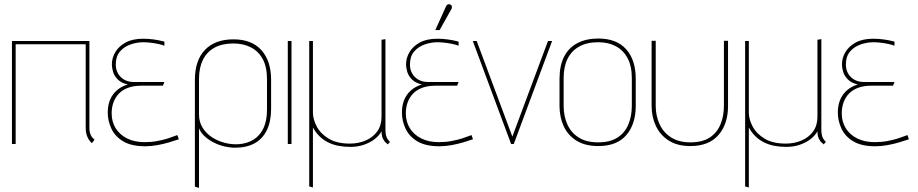

<svg xmlns="http://www.w3.org/2000/svg" viewBox="-20 -699 4454 932"><path d="M414 -77V-500H38V0H56V-484H396V-79Q396 -66 398 -55Q400 -44 404 -35Q408 -26 413.5 -18Q419 -10 426 -4L439 -21Q427 -30 420.5 -44Q414 -58 414 -77Z M778 -477V-497Q752 -504 726 -507.5Q700 -511 675 -511Q624 -511 590.5 -493Q557 -475 540 -446.5Q523 -418 523 -386Q523 -370 529 -350Q535 -330 552 -313Q569 -296 600 -289Q554 -275 528.5 -240Q503 -205 503 -152Q503 -114 520 -76Q537 -38 577 -13.5Q617 11 685 11Q714 11 744 5.5Q774 0 801 -8Q828 -16 848 -23L841 -43Q841 -44 829 -39Q817 -34 795 -27Q773 -20 744 -14.5Q715 -9 682 -9Q633 -9 597 -27Q561 -45 541.5 -76.5Q522 -108 522 -149Q522 -178 531 -202.5Q540 -227 557.5 -245Q575 -263 602 -273Q629 -283 665 -283H771L778 -301H630Q603 -301 583.5 -312Q564 -323 553 -342Q542 -361 542 -386Q542 -425 562 -448.5Q582 -472 613 -483Q644 -494 677 -494Q689 -494 708 -492Q727 -490 746.5 -486Q766 -482 778 -477Z M1296 -171V-311Q1296 -403 1249 -455.5Q1202 -508 1113 -508Q1024 -508 975 -457Q926 -406 926 -311V207L946 213V-76Q955 -54 974.5 -36.5Q994 -19 1019 -6.5Q1044 6 1070.5 12Q1097 18 1121 18Q1177 18 1216 -3.5Q1255 -25 1275.5 -67.5Q1296 -110 1296 -171ZM1276 -316V-165Q1276 -114 1259.5 -78Q1243 -42 1212 -22Q1181 -2 1137 1Q1105 3 1071.5 -5.5Q1038 -14 1009.5 -32.5Q981 -51 963.5 -79Q946 -107 946 -143V-316Q946 -370 965 -408.5Q984 -447 1021 -467.5Q1058 -488 1113 -488Q1161 -488 1198 -469Q1235 -450 1255.5 -412Q1276 -374 1276 -316Z M1377 0H1395V-500H1377Z M1851 -70V-509L1832 -506V-132Q1832 -90 1811 -61Q1790 -32 1755 -17Q1720 -2 1678 -2Q1615 -2 1575.5 -26Q1536 -50 1517.5 -85Q1499 -120 1499 -152V-500H1481V206L1499 211V-80Q1513 -55 1531.5 -37Q1550 -19 1573.5 -7.5Q1597 4 1624 9Q1651 14 1681 14Q1717 14 1747 3.5Q1777 -7 1799 -24Q1821 -41 1832 -62Q1832 -40 1838.5 -26.5Q1845 -13 1853 -6.5Q1861 0 1862 2L1873 -10Q1864 -19 1859.5 -27Q1855 -35 1853 -45.5Q1851 -56 1851 -70Z M2206 -477V-497Q2180 -504 2154 -507.5Q2128 -511 2103 -511Q2052 -511 2018.5 -493Q1985 -475 1968 -446.5Q1951 -418 1951 -386Q1951 -370 1957 -350Q1963 -330 1980 -313Q1997 -296 2028 -289Q1982 -275 1956.5 -240Q1931 -205 1931 -152Q1931 -114 1948 -76Q1965 -38 2005 -13.5Q2045 11 2113 11Q2142 11 2172 5.5Q2202 0 2229 -8Q2256 -16 2276 -23L2269 -43Q2269 -44 2257 -39Q2245 -34 2223 -27Q2201 -20 2172 -14.5Q2143 -9 2110 -9Q2061 -9 2025 -27Q1989 -45 1969.5 -76.5Q1950 -108 1950 -149Q1950 -178 1959 -202.5Q1968 -227 1985.5 -245Q2003 -263 2030 -273Q2057 -283 2093 -283H2199L2206 -301H2058Q2031 -301 2011.5 -312Q1992 -323 1981 -342Q1970 -361 1970 -386Q1970 -425 1990 -448.5Q2010 -472 2041 -483Q2072 -494 2105 -494Q2117 -494 2136 -492Q2155 -490 2174.5 -486Q2194 -482 2206 -477ZM2170 -653Q2173 -657 2173.5 -661.5Q2174 -666 2172.5 -670.5Q2171 -675 2166 -677Q2162 -679 2158 -678.5Q2154 -678 2150.5 -675.5Q2147 -673 2145 -668L2093 -553H2114Z M2275 -500 2461 0H2474L2660 -500H2640L2467 -36L2294 -500Z M3066 -185V-316Q3066 -408 3019.5 -460Q2973 -512 2884 -512Q2825 -512 2782.5 -489.5Q2740 -467 2718 -423.5Q2696 -380 2696 -316V-185Q2696 -131 2716 -87Q2736 -43 2778 -16.5Q2820 10 2884 10Q2975 10 3020.5 -43.5Q3066 -97 3066 -185ZM3047 -320V-185Q3047 -135 3030 -94.5Q3013 -54 2977 -31Q2941 -8 2884 -8Q2826 -8 2789 -31.5Q2752 -55 2734 -95.5Q2716 -136 2716 -185V-320Q2716 -375 2735 -413.5Q2754 -452 2791.5 -473Q2829 -494 2884 -494Q2933 -494 2969.5 -474.5Q3006 -455 3026.5 -416.5Q3047 -378 3047 -320Z M3514 -185V-501H3494V-185Q3494 -135 3477 -94.5Q3460 -54 3424.5 -31Q3389 -8 3331 -8Q3276 -8 3238.5 -31.5Q3201 -55 3182 -95.5Q3163 -136 3163 -185V-501H3143V-185Q3143 -131 3164 -87Q3185 -43 3226.5 -16.5Q3268 10 3331 10Q3421 10 3467.5 -43.5Q3514 -97 3514 -185Z M3967 -70V-509L3948 -506V-132Q3948 -90 3927 -61Q3906 -32 3871 -17Q3836 -2 3794 -2Q3731 -2 3691.5 -26Q3652 -50 3633.5 -85Q3615 -120 3615 -152V-500H3597V206L3615 211V-80Q3629 -55 3647.5 -37Q3666 -19 3689.5 -7.5Q3713 4 3740 9Q3767 14 3797 14Q3833 14 3863 3.5Q3893 -7 3915 -24Q3937 -41 3948 -62Q3948 -40 3954.5 -26.5Q3961 -13 3969 -6.5Q3977 0 3978 2L3989 -10Q3980 -19 3975.5 -27Q3971 -35 3969 -45.5Q3967 -56 3967 -70Z M4322 -477V-497Q4296 -504 4270 -507.5Q4244 -511 4219 -511Q4168 -511 4134.5 -493Q4101 -475 4084 -446.5Q4067 -418 4067 -386Q4067 -370 4073 -350Q4079 -330 4096 -313Q4113 -296 4144 -289Q4098 -275 4072.5 -240Q4047 -205 4047 -152Q4047 -114 4064 -76Q4081 -38 4121 -13.5Q4161 11 4229 11Q4258 11 4288 5.5Q4318 0 4345 -8Q4372 -16 4392 -23L4385 -43Q4385 -44 4373 -39Q4361 -34 4339 -27Q4317 -20 4288 -14.5Q4259 -9 4226 -9Q4177 -9 4141 -27Q4105 -45 4085.5 -76.5Q4066 -108 4066 -149Q4066 -178 4075 -202.5Q4084 -227 4101.5 -245Q4119 -263 4146 -273Q4173 -283 4209 -283H4315L4322 -301H4174Q4147 -301 4127.5 -312Q4108 -323 4097 -342Q4086 -361 4086 -386Q4086 -425 4106 -448.5Q4126 -472 4157 -483Q4188 -494 4221 -494Q4233 -494 4252 -492Q4271 -490 4290.5 -486Q4310 -482 4322 -477Z"/></svg>

Font: Advent Pro Thin
Style: Regular
Weight: 250
Version: Version 3.000